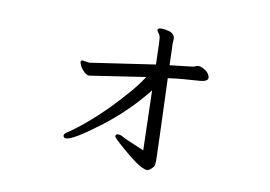

<svg xmlns="http://www.w3.org/2000/svg" viewBox="-67 -658 1135 808"><g transform="rotate(10 500.0 -254.5)"><path d="M534 -341 296 -305Q286 -305 275 -315Q264 -325 257.5 -337Q251 -349 251 -356Q251 -363 258 -363L286 -359H288L565 -400Q563 -512 559.5 -520Q556 -528 551 -534.5Q546 -541 546 -545V-547Q550 -553 561.5 -553Q573 -553 586 -550Q620 -544 620 -518L619 -498Q619 -494 620 -469Q621 -444 622 -407Q671 -413 697.5 -415.5Q724 -418 730 -421.5Q736 -425 743 -425H745Q759 -423 774.5 -412Q790 -401 793 -384Q793 -367 759 -364.5Q725 -362 691 -359.5Q657 -357 624 -352Q636 -28 636 -4.5Q636 19 632 24Q616 44 604.5 44Q593 44 568.5 29.5Q544 15 496.5 -26Q449 -67 449 -73Q449 -83 459.5 -83Q470 -83 480.5 -76.5Q491 -70 520.5 -58Q550 -46 575 -35L568 -290Q488 -189 381.5 -108.5Q275 -28 246 -28Q234 -28 234 -40Q234 -47 256 -60Q363 -136 468 -256Q506 -298 534 -341Z"/></g></svg>

Font: LXGW WenKai Lite
Style: Regular
Weight: 400
Designer: LXGW / Fontworks Inc.
Foundry: LXGW / Fontworks Inc.
Version: Version 1.511; March 25, 2025